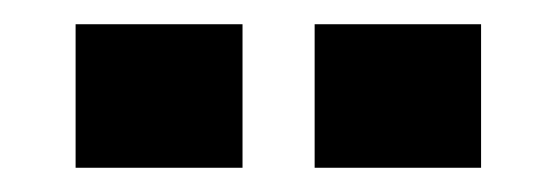

<svg xmlns="http://www.w3.org/2000/svg" viewBox="-20 -716 464 160"><path d="M182.1 -576.2H43V-695.8H182.1ZM380.9 -576.2H242.2V-695.8H380.9Z"/></svg>

Font: LT Superior
Style: Bold
Weight: 400
Designer: Daniel Lyons
Foundry: LyonsType
Version: Version 1.000